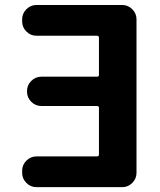

<svg xmlns="http://www.w3.org/2000/svg" viewBox="-20 -775 643 774"><path d="M378.9 -623Q378.9 -630.9 371.1 -630.9H127Q103.5 -630.9 86.4 -647.9Q69.3 -665 69.3 -688.5V-697.3Q69.3 -720.7 86.4 -737.8Q103.5 -754.9 127 -754.9H472.7Q496.1 -754.9 513.2 -737.8Q530.3 -720.7 530.3 -697.3V-78.1Q530.3 -54.7 513.2 -37.6Q496.1 -20.5 472.7 -20.5H127Q103.5 -20.5 86.4 -37.6Q69.3 -54.7 69.3 -78.1V-86.9Q69.3 -110.4 86.4 -127.4Q103.5 -144.5 127 -144.5H371.1Q378.9 -144.5 378.9 -152.3V-339.8Q378.9 -347.7 371.1 -347.7H146.5Q123 -347.7 106 -364.7Q88.9 -381.8 88.9 -405.3V-408.2Q88.9 -431.6 106 -448.7Q123 -465.8 146.5 -465.8H371.1Q378.9 -465.8 378.9 -472.7Z"/></svg>

Font: Gen Jyuu Gothic P Bold
Style: Bold
Weight: 700
Designer: [Source Han Sans]
Ryoko NISHIZUKA  (kana & ideographs); Paul D. Hunt (Latin, Greek & Cyrillic); Wenlong ZHANG  (bopomofo
Version: Version 1.002.20150607